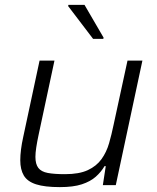

<svg xmlns="http://www.w3.org/2000/svg" viewBox="-20 -758 641 786"><path d="M225 8Q163 8 127.5 -3.5Q92 -15 77.5 -39.5Q63 -64 63 -102Q63 -122 66 -146Q69 -170 75 -197L142 -510H203L138 -206Q132 -178 128.5 -155Q125 -132 125 -116Q125 -86 137 -70.5Q149 -55 175.5 -50Q202 -45 246 -45Q304 -45 339.5 -61.5Q375 -78 395.5 -106.5Q416 -135 426.5 -171.5Q437 -208 445 -247L502 -510H563L454 0H401L413 -78H408Q394 -54 372 -34.5Q350 -15 315 -3.5Q280 8 225 8ZM361 -599 259 -733 260 -738H326L404 -604L403 -599Z"/></svg>

Font: Saira Thin Light
Style: Italic
Weight: 300
Italic angle: -12°
Version: Version 1.101